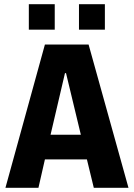

<svg xmlns="http://www.w3.org/2000/svg" viewBox="-20 -899 640 919"><path d="M6 0 195 -686H404L595 0H429L396 -136H195L164 0ZM291 -549 222 -254H367L296 -549ZM118 -757V-879H242V-757ZM358 -757V-879H482V-757Z"/></svg>

Font: Chivo Mono
Style: Bold
Weight: 700
Monospace: yes
Designer: Hector Gatti
Foundry: Omnibus-Type
Version: Version 1.008; ttfautohint (v1.8.4.7-5d5b)